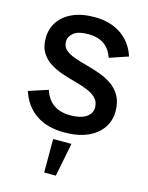

<svg xmlns="http://www.w3.org/2000/svg" viewBox="-140 -787 883 1146"><g transform="rotate(15 301.0 -214.0)"><path d="M301 11Q195 11 125.5 -36.5Q56 -84 28 -172L147 -211Q166 -153 206.5 -125Q247 -97 310 -97Q373 -97 407 -120Q441 -143 441 -179Q441 -215 420 -236.5Q399 -258 364 -272.5Q329 -287 287 -298Q245 -309 203.5 -323Q162 -337 127 -359Q92 -381 70.5 -416Q49 -451 49 -505Q49 -561 78.5 -605.5Q108 -650 164 -675.5Q220 -701 300 -701Q397 -701 464 -655.5Q531 -610 558 -527L443 -488Q424 -542 385.5 -567.5Q347 -593 289 -593Q227 -593 199 -570Q171 -547 171 -516Q171 -485 192.5 -466Q214 -447 249 -434.5Q284 -422 326 -411Q368 -400 410 -385Q452 -370 487 -346Q522 -322 543.5 -284Q565 -246 565 -188Q565 -131 533.5 -85.5Q502 -40 443 -14.5Q384 11 301 11ZM248 273V66H361L320 273Z"/></g></svg>

Font: Radio Canada Big Medium
Style: Regular
Weight: 500
Designer: Étienne Aubert Bonn
Foundry: Coppers and Brasses
Version: Version 1.001